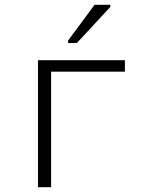

<svg xmlns="http://www.w3.org/2000/svg" viewBox="-20 -784 603 804"><path d="M139 0V-532H503V-484H194V0ZM265 -604V-614L376 -764H442V-755L302 -604Z"/></svg>

Font: Noto Sans Mono SemiCondensed Light
Style: Regular
Weight: 300
Width: 4
Designer: Monotype Design Team
Foundry: Monotype Imaging Inc.
Version: Version 2.014; ttfautohint (v1.8.4.7-5d5b)